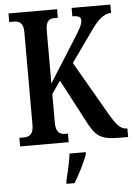

<svg xmlns="http://www.w3.org/2000/svg" viewBox="-61 -760 727 1027"><g transform="rotate(-5 302.0 -246.5)"><path d="M24 0H285V-46H272C241 -46 220 -59 220 -110V-264L267 -332L383 -112C428 -22 455 0 555 0H604V-46H600C568 -46 545 -73 512 -129L344 -420L457 -579C496 -635 529 -669 571 -669V-714H363V-669C396 -669 409 -662 409 -644C409 -621 393 -595 361 -544L220 -321V-604C220 -655 238 -668 267 -668H285V-714H24V-668H50C79 -668 100 -655 100 -607V-108C100 -58 77 -46 47 -46H24ZM254 208V221H297C323 179 357 113 371 71V61H284C279 108 264 165 254 208Z"/></g></svg>

Font: Noto Serif Lao ExtraCondensed SemiBold
Style: Regular
Weight: 600
Width: 2
Designer: Monotype Design Team
Foundry: Monotype Imaging Inc.
Version: Version 2.003